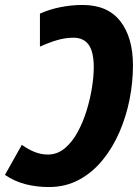

<svg xmlns="http://www.w3.org/2000/svg" viewBox="-42 -744 562 774"><path d="M291 -724Q392 -724 443 -658.5Q494 -593 494 -480Q494 -413 480.5 -344Q467 -275 439.5 -211.5Q412 -148 371 -98Q330 -48 276 -19Q222 10 155 10Q105 10 60.5 -1.5Q16 -13 -22 -39L46 -160Q73 -141 98.5 -131Q124 -121 151 -121Q189 -121 219 -146Q249 -171 271 -211.5Q293 -252 307.5 -299.5Q322 -347 329 -392.5Q336 -438 336 -472Q336 -535 315.5 -563.5Q295 -592 254 -592Q221 -592 187.5 -582Q154 -572 119 -556V-689Q156 -706 201 -715Q246 -724 291 -724Z"/></svg>

Font: Noto Sans Condensed ExtraBold
Style: Italic
Weight: 800
Width: 3
Italic angle: -12°
Designer: Monotype Design Team
Foundry: Monotype Imaging Inc.
Version: Version 2.013; ttfautohint (v1.8.4.7-5d5b)